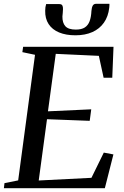

<svg xmlns="http://www.w3.org/2000/svg" viewBox="-30 -989 650 1009"><path d="M-9.5 0 -6.5 -26.5 65.5 -41 154 -701 87.5 -715 91.5 -743H566.5L560 -580.5H514.5L489.5 -695.5L263 -706L222 -404L449.5 -414.5L441.5 -354L217 -362.5L173.5 -40.5L450.5 -54.5L515.5 -187L566 -177.5L521 0ZM281.5 -967.5Q293.5 -967.5 297.5 -960.5Q301.5 -953.5 301 -941Q301 -931.5 299.8 -921Q298.5 -910.5 298 -902.5Q297.5 -869 313.5 -851.2Q329.5 -833.5 368.5 -833.5Q398.5 -833.5 415.8 -844.8Q433 -856 441 -877.8Q449 -899.5 450.5 -931.5Q452 -950 457.5 -959.5Q463 -969 475 -969H545Q545 -965 545 -960Q545 -955 544 -948Q539 -902.5 516.2 -870Q493.5 -837.5 455.5 -820.5Q417.5 -803.5 366.5 -803.5Q316.5 -803.5 280.5 -818.5Q244.5 -833.5 225.5 -862.5Q206.5 -891.5 207.5 -933Q207.5 -943.5 208.8 -951.5Q210 -959.5 212.5 -967.5Z"/></svg>

Font: Merriweather 96pt
Style: Italic
Weight: 400
Italic angle: -7.8°
Version: Version 2.101